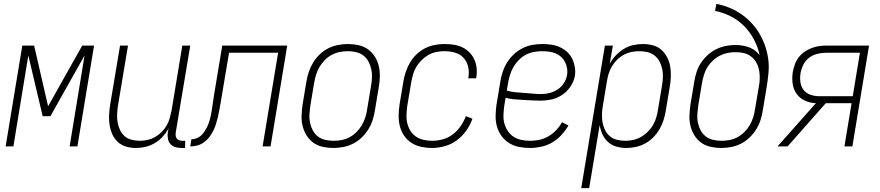

<svg xmlns="http://www.w3.org/2000/svg" viewBox="-20 -755 4540 990"><path d="M9 0 95 -520H156L228 -207L404 -520H465L379 0H339L416 -469L240 -156H200L126 -469L49 0Z M681 8Q655 8 630.5 1Q606 -6 587.5 -23Q569 -40 559 -63Q549 -86 545 -111Q541 -136 542.5 -162.5Q544 -189 548 -215L599 -520H640L588 -209Q585 -188 584 -166Q583 -144 586.5 -123.5Q590 -103 599 -84.5Q608 -66 622.5 -53Q637 -40 658 -34.5Q679 -29 701 -29Q721 -29 741 -33.5Q761 -38 779.5 -48.5Q798 -59 813.5 -74.5Q829 -90 839.5 -108.5Q850 -127 855.5 -147Q861 -167 865 -187L920 -520H961L886 -71Q885 -62 886 -54Q887 -46 892 -40Q897 -34 905.5 -31.5Q914 -29 922 -29H935L934 8H915Q899 8 884 3.5Q869 -1 859 -12Q849 -23 846 -39Q843 -55 845 -71L849 -93Q837 -70 819 -50.5Q801 -31 778.5 -17.5Q756 -4 731 2Q706 8 681 8Z M961 0 967 -37Q979 -37 991 -41Q1003 -45 1013 -53Q1023 -61 1030.5 -71.5Q1038 -82 1044 -93Q1050 -104 1054.5 -115.5Q1059 -127 1062 -138.5Q1065 -150 1067.5 -162Q1070 -174 1072 -186Q1075 -205 1077.5 -223.5Q1080 -242 1083 -261L1126 -520H1461L1375 0H1334L1414 -483H1161L1118 -227Q1115 -209 1111.5 -190.5Q1108 -172 1104 -154Q1100 -136 1094.5 -118Q1089 -100 1080.5 -82.5Q1072 -65 1060 -49Q1048 -33 1032 -21.5Q1016 -10 998 -5Q980 0 961 0Z M1699 8Q1671 8 1644 2Q1617 -4 1596 -19Q1575 -34 1561 -56.5Q1547 -79 1540.5 -105Q1534 -131 1535 -159Q1536 -187 1540 -215L1560 -335Q1564 -361 1572.5 -385.5Q1581 -410 1595 -433Q1609 -456 1629 -475Q1649 -494 1673 -506Q1697 -518 1723 -523Q1749 -528 1774 -528Q1802 -528 1829 -522Q1856 -516 1877 -501Q1898 -486 1912.5 -463.5Q1927 -441 1933 -415Q1939 -389 1938.5 -361Q1938 -333 1933 -305L1913 -185Q1909 -159 1901 -134.5Q1893 -110 1878.5 -87Q1864 -64 1844 -45Q1824 -26 1800 -14Q1776 -2 1750 3Q1724 8 1699 8ZM1701 -29Q1721 -29 1742 -33Q1763 -37 1782.5 -47.5Q1802 -58 1818.5 -74.5Q1835 -91 1846 -110Q1857 -129 1863.5 -149.5Q1870 -170 1873 -191L1893 -311Q1897 -333 1898 -355Q1899 -377 1894.5 -398Q1890 -419 1880 -437.5Q1870 -456 1854 -468.5Q1838 -481 1817 -486Q1796 -491 1773 -491Q1753 -491 1732 -487Q1711 -483 1691 -472.5Q1671 -462 1655 -445.5Q1639 -429 1627.5 -410Q1616 -391 1610 -370.5Q1604 -350 1600 -329L1580 -209Q1577 -187 1575.5 -165Q1574 -143 1578.5 -122Q1583 -101 1593 -82.5Q1603 -64 1619 -51.5Q1635 -39 1656.5 -34Q1678 -29 1701 -29Z M2207 8Q2179 8 2151.5 2Q2124 -4 2101.5 -18.5Q2079 -33 2064 -55Q2049 -77 2042 -103.5Q2035 -130 2035.5 -158.5Q2036 -187 2040 -215L2060 -335Q2064 -360 2072.5 -385Q2081 -410 2094.5 -433Q2108 -456 2128 -475Q2148 -494 2171.5 -506Q2195 -518 2221 -523Q2247 -528 2271 -528Q2296 -528 2319.5 -524.5Q2343 -521 2364 -511Q2385 -501 2400.5 -485Q2416 -469 2425.5 -448.5Q2435 -428 2437.5 -404Q2440 -380 2436 -356L2435 -351H2395V-355Q2400 -383 2394 -410Q2388 -437 2370.5 -456.5Q2353 -476 2326.5 -483.5Q2300 -491 2272 -491Q2251 -491 2230 -487Q2209 -483 2189.5 -472Q2170 -461 2154 -445Q2138 -429 2126.5 -410Q2115 -391 2109.5 -370.5Q2104 -350 2100 -329L2080 -209Q2077 -187 2076 -164Q2075 -141 2080 -120Q2085 -99 2096 -81Q2107 -63 2124.5 -51Q2142 -39 2163.5 -34Q2185 -29 2208 -29Q2235 -29 2263 -36.5Q2291 -44 2314.5 -62Q2338 -80 2355 -104.5Q2372 -129 2382 -156L2416 -143Q2405 -111 2384.5 -82Q2364 -53 2336 -32Q2308 -11 2274 -1.5Q2240 8 2207 8Z M2713 8Q2684 8 2656 2.5Q2628 -3 2605 -17.5Q2582 -32 2566 -54Q2550 -76 2542.5 -102.5Q2535 -129 2535.5 -157.5Q2536 -186 2540 -215L2560 -335Q2564 -361 2572.5 -386Q2581 -411 2595.5 -434Q2610 -457 2630.5 -476Q2651 -495 2675.5 -507Q2700 -519 2725.5 -523.5Q2751 -528 2777 -528Q2800 -528 2823.5 -524.5Q2847 -521 2867.5 -511.5Q2888 -502 2904.5 -487Q2921 -472 2930.5 -452Q2940 -432 2944 -409Q2948 -386 2944 -363Q2939 -334 2921 -308Q2903 -282 2877.5 -265Q2852 -248 2823 -242Q2794 -236 2765 -236Q2742 -236 2719.5 -237.5Q2697 -239 2675 -240Q2653 -241 2630.5 -243Q2608 -245 2587 -251L2580 -209Q2577 -186 2576 -163Q2575 -140 2580.5 -119Q2586 -98 2598 -80Q2610 -62 2628 -50Q2646 -38 2668.5 -33.5Q2691 -29 2714 -29Q2737 -29 2761 -34Q2785 -39 2807.5 -52Q2830 -65 2848 -84Q2866 -103 2878 -125L2911 -108Q2896 -82 2875 -59Q2854 -36 2827.5 -20.5Q2801 -5 2771 1.5Q2741 8 2713 8ZM2770 -270Q2792 -270 2814 -275.5Q2836 -281 2855.5 -294Q2875 -307 2887.5 -326.5Q2900 -346 2904 -368Q2907 -386 2904 -403Q2901 -420 2893.5 -435Q2886 -450 2873.5 -461.5Q2861 -473 2845.5 -479.5Q2830 -486 2812.5 -488.5Q2795 -491 2777 -491Q2756 -491 2734.5 -487.5Q2713 -484 2693 -473.5Q2673 -463 2656.5 -447Q2640 -431 2628.5 -411.5Q2617 -392 2610.5 -371Q2604 -350 2600 -329L2593 -288Q2613 -282 2636 -279.5Q2659 -277 2681 -276Q2703 -275 2725 -272.5Q2747 -270 2770 -270Z M2977 215 3099 -520H3140L3124 -426Q3136 -449 3155 -469Q3174 -489 3197 -503Q3220 -517 3245.5 -522.5Q3271 -528 3295 -528Q3322 -528 3347.5 -521Q3373 -514 3391 -497.5Q3409 -481 3420.5 -458.5Q3432 -436 3436 -410.5Q3440 -385 3439 -358Q3438 -331 3433 -305L3413 -185Q3409 -160 3401.5 -136Q3394 -112 3381 -89.5Q3368 -67 3349 -47.5Q3330 -28 3307 -15.5Q3284 -3 3259 2.5Q3234 8 3210 8Q3183 8 3158.5 1Q3134 -6 3115.5 -22.5Q3097 -39 3086.5 -62Q3076 -85 3072 -110L3018 215ZM3204 -29Q3224 -29 3245 -33.5Q3266 -38 3284.5 -48.5Q3303 -59 3319.5 -75Q3336 -91 3347 -110Q3358 -129 3364 -149.5Q3370 -170 3373 -191L3393 -311Q3397 -333 3398 -354.5Q3399 -376 3395 -397Q3391 -418 3381.5 -436.5Q3372 -455 3356 -468Q3340 -481 3319.5 -486Q3299 -491 3277 -491Q3257 -491 3236.5 -487Q3216 -483 3196.5 -472.5Q3177 -462 3161.5 -446.5Q3146 -431 3135 -412.5Q3124 -394 3118 -373.5Q3112 -353 3109 -333L3089 -213Q3085 -191 3084 -169Q3083 -147 3086.5 -126Q3090 -105 3099 -86Q3108 -67 3123.5 -53.5Q3139 -40 3160 -34.5Q3181 -29 3204 -29Z M3699 8Q3671 8 3644 2Q3617 -4 3596 -19Q3575 -34 3561 -56.5Q3547 -79 3540.5 -105Q3534 -131 3535 -159Q3536 -187 3540 -215L3560 -335Q3564 -360 3572 -384.5Q3580 -409 3594.5 -431Q3609 -453 3629.5 -471.5Q3650 -490 3673.5 -501.5Q3697 -513 3722 -518Q3747 -523 3772 -523Q3790 -523 3808 -520Q3826 -517 3842.5 -511Q3859 -505 3872.5 -494.5Q3886 -484 3897 -471Q3888 -513 3867.5 -551.5Q3847 -590 3817.5 -620Q3788 -650 3749.5 -670Q3711 -690 3667 -699L3674 -735Q3710 -728 3742.5 -714.5Q3775 -701 3803 -681.5Q3831 -662 3854.5 -637Q3878 -612 3895.5 -582.5Q3913 -553 3924.5 -520Q3936 -487 3941 -451.5Q3946 -416 3942.5 -379Q3939 -342 3933 -305L3913 -185Q3909 -159 3901 -134.5Q3893 -110 3878.5 -87Q3864 -64 3844 -45Q3824 -26 3800 -14Q3776 -2 3750 3Q3724 8 3699 8ZM3701 -29Q3721 -29 3742 -33Q3763 -37 3782.5 -47.5Q3802 -58 3818.5 -74.5Q3835 -91 3846 -110Q3857 -129 3863.5 -149.5Q3870 -170 3873 -191L3896 -328Q3898 -349 3897 -369Q3896 -389 3890.5 -407.5Q3885 -426 3874 -441.5Q3863 -457 3847.5 -467.5Q3832 -478 3812.5 -482Q3793 -486 3772 -486Q3752 -486 3731.5 -482Q3711 -478 3691.5 -468Q3672 -458 3655.5 -442.5Q3639 -427 3627.5 -408.5Q3616 -390 3610 -370Q3604 -350 3600 -329L3580 -209Q3577 -187 3575.5 -165Q3574 -143 3578.5 -122Q3583 -101 3593 -82.5Q3603 -64 3619 -51.5Q3635 -39 3656.5 -34Q3678 -29 3701 -29Z M3989 0 4187 -223Q4156 -224 4129.5 -236.5Q4103 -249 4087 -272Q4071 -295 4067 -324.5Q4063 -354 4068 -385Q4072 -404 4078.5 -423Q4085 -442 4097.5 -458.5Q4110 -475 4127 -487Q4144 -499 4163 -506.5Q4182 -514 4201.5 -517Q4221 -520 4240 -520H4461L4375 0H4334L4371 -223H4238L4041 0ZM4204 -259H4377L4414 -483H4240Q4218 -483 4195 -477.5Q4172 -472 4153 -458Q4134 -444 4123 -422.5Q4112 -401 4108 -379Q4104 -355 4107 -332Q4110 -309 4123.5 -291.5Q4137 -274 4159 -266.5Q4181 -259 4204 -259Z"/></svg>

Font: Iosevka Curly Extralight
Style: Italic
Weight: 200
Italic angle: -9°
Monospace: yes
Designer: Belleve Invis
Foundry: Belleve Invis
Version: Version 22.1.2; ttfautohint (v1.8.4)